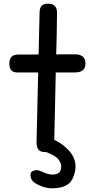

<svg xmlns="http://www.w3.org/2000/svg" viewBox="-20 -806 511 1044"><path d="M187.5 -35.2Q192.4 -54.2 219.7 -55.2Q281.2 -57.6 342.8 0.5Q418 70.3 375 165Q352.5 214.4 272.5 217.8Q220.7 220.2 171.9 189.9Q142.6 171.9 146.5 139.6Q148.4 122.1 176.8 119.1Q188.5 118.2 221.2 132.8Q254.9 147.9 282.2 141.6Q312.5 134.3 312.5 102.5Q313.5 60.5 263.7 35.2Q240.2 22.9 211.9 14.6Q176.8 5.4 187.5 -35.2ZM240.2 -786.1Q290 -786.1 290 -737.8Q289.1 -613.3 285.6 -510.3L384.8 -510.7Q444.8 -511.2 444.8 -461.9Q444.8 -412.1 387.7 -412.1Q335.4 -412.1 283.2 -412.1L274.9 -31.2Q274.4 22 221.7 21Q177.7 20 178.7 -32.2L187.5 -412.1Q129.9 -412.1 72.8 -412.1Q30.8 -412.1 30.8 -460Q30.8 -509.3 77.1 -509.3Q133.3 -509.3 189.9 -509.8L195.3 -740.7Q196.3 -786.1 240.2 -786.1Z"/></svg>

Font: Comic Relief
Style: Regular
Weight: 400
Designer: Jeff Davis
Foundry: Loudifier
Version: Version 1.0